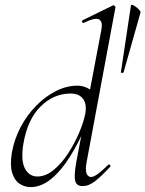

<svg xmlns="http://www.w3.org/2000/svg" viewBox="-20 -747 591 780"><path d="M104 13Q80 13 59.5 -0.5Q39 -14 29.5 -44.5Q20 -75 28 -126Q38 -182 64 -231Q90 -280 127.5 -318Q165 -356 208 -377.5Q251 -399 295 -399Q322 -399 345.5 -383.5Q369 -368 373 -332L333 -246Q302 -171 265.5 -112.5Q229 -54 188.5 -20.5Q148 13 104 13ZM132 -30Q166 -30 198.5 -57Q231 -84 257.5 -125Q284 -166 302 -209Q320 -252 326 -283Q334 -324 317 -346Q300 -368 264 -367Q197 -366 144.5 -314Q92 -262 75 -163Q64 -96 81 -63Q98 -30 132 -30ZM315 9Q291 9 285.5 -12.5Q280 -34 290 -89L392 -627Q398 -659 382.5 -668Q367 -677 320 -654Q316 -652 314 -658Q312 -664 316 -665L439 -725Q442 -727 446 -723Q450 -719 449 -717L332 -89Q326 -58 331.5 -43Q337 -28 350 -28Q361 -28 379 -41.5Q397 -55 419 -77Q422 -81 426.5 -77Q431 -73 427 -69Q393 -32 367 -11.5Q341 9 315 9ZM471 -453 512 -725Q513 -729 519.5 -726.5Q526 -724 533.5 -718Q541 -712 546.5 -706Q552 -700 551 -697L482 -453Q481 -451 476 -451Q471 -451 471 -453Z"/></svg>

Font: Cormorant Light
Style: Italic
Weight: 300
Italic angle: -10°
Designer: Christian Thalmann (Catharsis Fonts)
Foundry: Catharsis Fonts
Version: Version 4.000